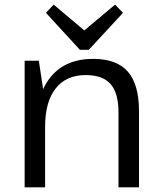

<svg xmlns="http://www.w3.org/2000/svg" viewBox="-20 -799 689 819"><path d="M485.5 -318.5Q485.5 -402.1 451.7 -440.4Q417.9 -478.8 345.2 -478.8Q262.4 -478.8 217.4 -421.7Q172.4 -364.6 172.4 -257.6L133.9 -188.4V-254.1Q133.9 -396 197.2 -471.9Q260.4 -547.9 377.8 -547.9Q477.3 -547.9 525.1 -493.7Q572.9 -439.5 572.9 -325V0H485.5ZM85.1 -540H145.7L172.4 -362.5V0H85.1ZM504.6 -744.2 358.8 -586.6H320.8L176 -744.2L208.9 -779.3L361 -651.1H317.9L470.8 -779.3Z"/></svg>

Font: Pathway Extreme 8pt Thin 12pt
Style: Regular
Weight: 100
Version: Version 1.001;gftools[0.9.26]